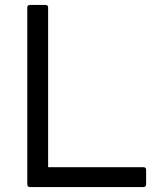

<svg xmlns="http://www.w3.org/2000/svg" viewBox="-20 -754 641 774"><path d="M101 0Q90 0 90 -11V-724Q90 -734 101 -734H163Q174 -734 174 -724V-80H558Q569 -80 569 -70V-11Q569 0 558 0Z"/></svg>

Font: LINE Seed Sans TH App
Style: Regular
Weight: 400
Designer: Dalton Maag Ltd | Thai characters by Cadson Demak Co.,Ltd.
Foundry: Dalton Maag Ltd
Version: Version 1.003